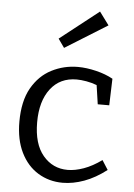

<svg xmlns="http://www.w3.org/2000/svg" viewBox="-56 -846 625 898"><g transform="rotate(5 256.5 -397.5)"><path d="M272 9Q208 9 156.5 -22.5Q105 -54 75.5 -114Q46 -174 46 -258Q46 -355 81 -416.5Q116 -478 173.5 -507.5Q231 -537 297 -537Q337 -537 382.5 -526Q428 -515 462 -496L458 -371H404L391 -460Q368 -469 342 -473.5Q316 -478 296 -478Q218 -478 173.5 -420Q129 -362 129 -263Q129 -161 174.5 -107Q220 -53 290 -53Q325 -53 365.5 -67.5Q406 -82 449 -113L477 -69Q425 -29 373 -10Q321 9 272 9ZM224 -620 195 -661 377 -804 422 -743Z"/></g></svg>

Font: Bitter
Style: Regular
Weight: 400
Designer: Sol Matas, and Bitter project Authors
Foundry: Sol Matas
Version: Version 2.001